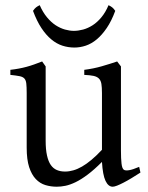

<svg xmlns="http://www.w3.org/2000/svg" viewBox="-20 -706 570 741"><path d="M522 -40Q503.9 -28.3 487.3 -18.3Q470.7 -8.3 456.5 -1Q442.4 6.3 431.6 10.5Q420.9 14.6 415 14.6Q397.9 14.6 387.2 -8.1Q376.5 -30.8 373.5 -81.1Q343.3 -50.8 318.1 -32Q293 -13.2 271.7 -2.9Q250.5 7.3 232.7 11Q214.8 14.6 199.2 14.6Q176.3 14.6 155.3 8.3Q134.3 2 118.2 -14.9Q102.1 -31.7 92.5 -61Q83 -90.3 83 -136.2V-347.2Q83 -370.6 81.5 -383.5Q80.1 -396.5 74 -403.1Q67.9 -409.7 55.2 -412.1Q42.5 -414.6 20 -417V-436.5Q37.6 -438.5 53 -441.4Q68.4 -444.3 82.8 -448.2Q97.2 -452.1 111.8 -457.3Q126.5 -462.4 142.6 -468.8L156.2 -449.7V-163.1Q156.2 -128.9 161.4 -106Q166.5 -83 176 -69.3Q185.5 -55.7 199.5 -49.8Q213.4 -43.9 231 -43.9Q246.6 -43.9 262.9 -48.6Q279.3 -53.2 296.6 -63.2Q314 -73.2 333 -89.1Q352.1 -105 373.5 -127.9V-347.2Q373.5 -369.1 371.3 -382.3Q369.1 -395.5 361.8 -402.8Q354.5 -410.2 341.1 -413.1Q327.6 -416 305.2 -417V-436.5Q340.3 -440.9 372.6 -450.2Q404.8 -459.5 432.1 -468.8L446.8 -449.7V-124Q446.8 -93.8 449 -74.7Q451.2 -55.7 458 -50.8Q463.9 -46.9 478 -49.1Q492.2 -51.3 517.1 -62ZM424.8 -664.1Q410.2 -624.5 391.8 -597.7Q373.5 -570.8 353.3 -554Q333 -537.1 311 -529.8Q289.1 -522.5 267.1 -522.5Q243.2 -522.5 220.7 -529.8Q198.2 -537.1 178 -554Q157.7 -570.8 139.9 -597.7Q122.1 -624.5 107.4 -664.1Q113.3 -672.9 119.1 -677.5Q125 -682.1 133.3 -686Q145.5 -658.2 161.4 -639.2Q177.2 -620.1 194.8 -608.6Q212.4 -597.2 230.7 -592Q249 -586.9 265.1 -586.9Q282.2 -586.9 301 -592Q319.8 -597.2 337.6 -608.6Q355.5 -620.1 371.3 -639.2Q387.2 -658.2 398.9 -686Q407.2 -682.1 413.1 -677.5Q418.9 -672.9 424.8 -664.1Z"/></svg>

Font: Noto Serif Devanagari
Style: Regular
Weight: 400
Designer: Monotype Design Team
Foundry: Monotype Imaging Inc.
Version: Version 1.01